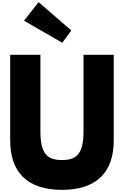

<svg xmlns="http://www.w3.org/2000/svg" viewBox="-20 -1749 1156 1791"><path d="M340 -1729 204 -1556 561 -1350 645 -1465ZM759 -1238H1041V-440C1041 -134 873 22 558 22C243 22 75 -134 75 -440V-1238H357V-523C357 -316 420 -256 558 -256C696 -256 759 -316 759 -523Z"/></svg>

Font: Hussar Dziwak
Style: Regular
Weight: 400
Version: Version 1.022